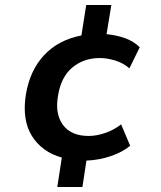

<svg xmlns="http://www.w3.org/2000/svg" viewBox="-20 -629 640 764"><path d="M208 115 226 -2Q147 -24 107 -88Q67 -152 83 -253Q99 -349 155.5 -409.5Q212 -470 304 -488L323 -609H423L404 -493Q445 -489 479 -476.5Q513 -464 536 -441L495 -357Q471 -378 439 -388Q407 -398 377 -398Q313 -398 268 -360.5Q223 -323 211 -249Q198 -176 230.5 -132Q263 -88 333 -88Q363 -88 397.5 -99.5Q432 -111 462 -134L498 -49Q468 -24 421.5 -8Q375 8 324 10L308 115Z"/></svg>

Font: Mulish
Style: Bold Italic
Weight: 700
Italic angle: -9°
Designer: Vernon Adams
Foundry: Vernon Adams
Version: Version 3.603; ttfautohint (v1.8.3)